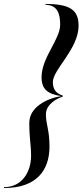

<svg xmlns="http://www.w3.org/2000/svg" viewBox="-60 -800 417 970"><path d="M-40 150C125 150 190 60 190 -59C190 -146 172 -169.5 172 -222.5C172 -273.5 227 -302 257 -312V-317C227 -327 207 -344.5 207 -385.5C207 -448.5 337 -553 337 -670C337 -749 295 -780 170 -780V-775.5C232 -775.5 244 -727 244 -675.5C244 -600 150 -510 150 -410C150 -349.5 180.5 -325 249 -314.5C176.5 -302.5 88 -259 88 -179C88 -99 97 -69.5 97 -13.5C97 68 52 145.5 -40 145.5Z"/></svg>

Font: Bodoni* 36pt
Style: Italic
Weight: 400
Italic angle: -13°
Version: Version 2.3